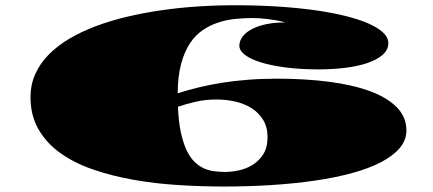

<svg xmlns="http://www.w3.org/2000/svg" viewBox="-20 -677 1635 725"><path d="M95.2 -310.1Q95.2 -356.9 113 -397Q130.9 -437 163.3 -470.2Q195.8 -503.4 241 -530.3Q286.1 -557.1 341.1 -577.9Q396 -598.6 458.7 -613.5Q521.5 -628.4 588.9 -638.2Q656.2 -647.9 726.6 -652.6Q796.9 -657.2 867.2 -657.2Q949.7 -657.2 1024.7 -652.6Q1099.6 -647.9 1163.8 -639.2Q1228 -630.4 1280.3 -617.7Q1332.5 -605 1369.4 -589.1Q1406.2 -573.2 1426.3 -554.4Q1446.3 -535.6 1446.3 -514.2Q1446.3 -488.3 1424.3 -469.5Q1402.3 -450.7 1365.7 -438.5Q1329.1 -426.3 1281.7 -420.7Q1234.4 -415 1183.1 -415Q1113.3 -415 1057.9 -422.4Q1002.4 -429.7 963.9 -441.9Q925.3 -454.1 904.5 -470.2Q883.8 -486.3 883.8 -504.4Q883.8 -521.5 895 -537.4Q906.2 -553.2 928 -565.4Q949.7 -577.6 982.2 -585Q1014.6 -592.3 1057.1 -592.3Q1042.5 -596.7 1026.4 -599.6Q1010.3 -602.5 993.9 -604.7Q977.5 -606.9 962.2 -607.9Q946.8 -608.9 934.1 -608.9Q902.8 -608.9 869.9 -605.7Q836.9 -602.5 805.7 -592.5Q774.4 -582.5 746.3 -563.7Q718.3 -544.9 697.3 -513.4Q676.3 -481.9 663.8 -435.5Q651.4 -389.2 650.9 -324.7Q689 -336.9 730 -346.9Q771 -356.9 816.9 -364.3Q862.8 -371.6 914.6 -375.7Q966.3 -379.9 1025.4 -379.9Q1132.8 -379.9 1222.9 -368.2Q1313 -356.4 1377.7 -332.5Q1442.4 -308.6 1478.5 -271.7Q1514.6 -234.9 1514.6 -184.6Q1514.6 -147.9 1489.5 -118.2Q1464.4 -88.4 1418.9 -64.7Q1373.5 -41 1310.1 -23.7Q1246.6 -6.3 1169.9 4.9Q1093.3 16.1 1005.9 21.7Q918.5 27.3 824.7 27.3Q738.8 27.3 651.4 21.7Q564 16.1 482.9 1.7Q401.9 -12.7 331.1 -37.1Q260.3 -61.5 208 -98.9Q155.8 -136.2 125.5 -188.5Q95.2 -240.7 95.2 -310.1ZM651.9 -273.9Q654.3 -216.8 663.1 -176.5Q671.9 -136.2 685.1 -108.9Q698.2 -81.5 715.1 -65.4Q731.9 -49.3 750.7 -41Q769.5 -32.7 789.6 -30.3Q809.6 -27.8 829.6 -27.8Q853 -27.8 880.9 -33.4Q908.7 -39.1 933.1 -54Q957.5 -68.8 973.9 -94.2Q990.2 -119.6 990.2 -159.2Q990.2 -197.3 973.6 -224.4Q957 -251.5 929.9 -268.6Q902.8 -285.6 868.2 -293.5Q833.5 -301.3 796.9 -301.3Q756.8 -301.3 719.7 -293Q682.6 -284.7 651.9 -273.9Z"/></svg>

Font: Asset
Style: Regular
Weight: 400
Designer: Riccardo De Franceschi
Foundry: Sorkin Type Co.
Version: Version 1.001